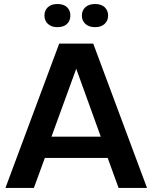

<svg xmlns="http://www.w3.org/2000/svg" viewBox="-20 -927 752 947"><path d="M705.1 0H564.9L511.2 -147.9H201.2L147 0H6.8L272 -711.9H439.9ZM477.1 -252.9 356 -587.9 233.9 -252.9ZM263.2 -793Q233.4 -793 216.3 -809.1Q199.2 -825.2 199.2 -850.1Q199.2 -875.5 216.1 -891.4Q232.9 -907.2 263.2 -907.2Q293.9 -907.2 310.5 -891.6Q327.1 -876 327.1 -850.1Q327.1 -824.7 310.3 -808.8Q293.5 -793 263.2 -793ZM449.2 -793Q418.5 -793 401.1 -809.1Q383.8 -825.2 383.8 -850.1Q383.8 -875.5 401.1 -891.4Q418.5 -907.2 449.2 -907.2Q479.5 -907.2 496.3 -891.4Q513.2 -875.5 513.2 -850.1Q513.2 -825.2 496.1 -809.1Q479 -793 449.2 -793Z"/></svg>

Font: Creato Display
Style: Bold
Weight: 700
Version: Version 1.000